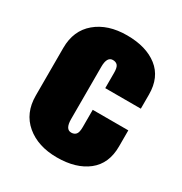

<svg xmlns="http://www.w3.org/2000/svg" viewBox="-145 -697 775 817"><g transform="rotate(30 242.5 -289.0)"><path d="M247.1 10.7Q153.8 10.7 95.9 -38.1Q38.1 -86.9 38.1 -172.4V-406.7Q38.1 -492.2 95.7 -540.5Q153.3 -588.9 247.1 -588.9Q341.3 -588.9 397.2 -545.2Q453.1 -501.5 453.1 -417V-347.7H278.3V-422.9Q278.3 -449.2 270.3 -458.5Q262.2 -467.8 247.1 -467.8Q218.3 -467.8 218.3 -418V-161.1Q218.3 -111.3 247.1 -111.3Q261.7 -111.3 270 -120.6Q278.3 -129.9 278.3 -156.2V-241.2H453.1V-162.1Q453.1 -77.6 397 -33.4Q340.8 10.7 247.1 10.7Z"/></g></svg>

Font: Oswald
Style: Heavy
Weight: 800
Designer: Vernon Adams
Foundry: Vernon Adams
Version: 3.0; ttfautohint (v0.95) -l 8 -r 50 -G 200 -x 0 -w "G" -W -c